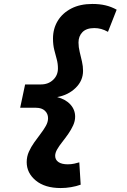

<svg xmlns="http://www.w3.org/2000/svg" viewBox="-20 -729 640 971"><path d="M287 222Q207 222 161 184Q115 146 115 91Q115 63 126 38.5Q137 14 153 -8.5Q169 -31 185 -52Q201 -73 212 -92.5Q223 -112 223 -131Q223 -154 207 -169Q191 -184 162 -184H82L107 -302H187Q224 -302 248.5 -325Q273 -348 273 -383Q273 -407 267 -429Q261 -451 254.5 -476.5Q248 -502 248 -534Q248 -584 272 -623.5Q296 -663 340.5 -686Q385 -709 447 -709Q484 -709 513.5 -702Q543 -695 570 -680L526 -568Q508 -578 491.5 -582.5Q475 -587 457 -587Q417 -587 397 -566.5Q377 -546 377 -514Q377 -491 383 -466.5Q389 -442 394.5 -418Q400 -394 400 -371Q400 -321 362.5 -284.5Q325 -248 269 -238Q312 -227 336 -200.5Q360 -174 360 -139Q360 -117 350 -95Q340 -73 325 -51.5Q310 -30 294.5 -10.5Q279 9 269 26.5Q259 44 259 59Q259 79 275.5 90.5Q292 102 323 102Q340 102 356 98.5Q372 95 381 92L388 205Q366 213 339.5 217.5Q313 222 287 222Z"/></svg>

Font: Red Hat Mono
Style: Italic
Weight: 400
Italic angle: -12°
Monospace: yes
Designer: Pentagram, MCKL
Foundry: MCKL
Version: Version 1.030